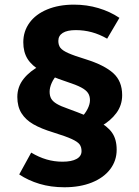

<svg xmlns="http://www.w3.org/2000/svg" viewBox="-20 -708 589 811"><path d="M292.4 -688.4Q346.6 -688.4 395.7 -673.8Q444.8 -659.2 484.4 -632.6L432.6 -544.6Q400.2 -563.2 367.6 -572Q335 -580.8 300.4 -580.8Q263.8 -580.8 245.1 -569Q226.4 -557.2 226.4 -535.2Q226.4 -517.8 234.7 -506.5Q243 -495.2 267.2 -484.2Q291.4 -473.2 343 -457.4Q420.6 -433 458.3 -399.1Q496 -365.2 496 -306.2Q496 -263.6 471.5 -230.5Q447 -197.4 406.4 -174.6L323.2 -212Q340 -228 350 -248Q360 -268 360 -284.8Q360 -302.8 351.6 -315.3Q343.2 -327.8 322.5 -338.8Q301.8 -349.8 261.6 -362.8Q192 -385.8 153 -408.3Q114 -430.8 96.2 -459.6Q78.4 -488.4 78.4 -529.4Q78.4 -575.6 104.5 -611.7Q130.6 -647.8 179.4 -668.1Q228.2 -688.4 292.4 -688.4ZM224.2 -394.6Q207.4 -378 198.5 -358Q189.6 -338 189.6 -320.6Q189.6 -303.2 196.3 -291.3Q203 -279.4 219.7 -269.4Q236.4 -259.4 267.8 -248.6Q351.6 -218.2 392.5 -196.9Q433.4 -175.6 453.1 -147.8Q472.8 -120 472.8 -75.6Q472.8 -29.2 445.4 6.8Q418 42.8 368 62.9Q318 83 252 83Q195 83 147 68.6Q99 54.2 61.2 28.8L111.8 -63.4Q144.2 -44 176.7 -34.5Q209.2 -25 244.2 -25Q282.2 -25 303.3 -36.6Q324.4 -48.2 324.4 -69.6Q324.4 -87 316.2 -98.1Q308 -109.2 283.1 -120.7Q258.2 -132.2 205.2 -148.6Q154 -164.2 121.3 -182.9Q88.6 -201.6 70.9 -229.6Q53.2 -257.6 53.2 -298.4Q53.2 -341.6 79.9 -375.1Q106.6 -408.6 149.8 -430.4Z"/></svg>

Font: Firava
Style: Regular
Weight: 400
Designer: Carrois Corporate & Edenspiekermann AG
Foundry: Greg Finn Gibson
Version: Version 5.000